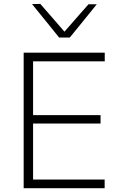

<svg xmlns="http://www.w3.org/2000/svg" viewBox="-20 -990 632 1010"><path d="M104.5 0Q104.5 -60.5 104.5 -116.2Q104.5 -172 104.5 -237.5V-475Q104.5 -541 104.5 -597Q104.5 -653 104.5 -713H531V-667.5Q479 -667.5 419.2 -667.5Q359.5 -667.5 278.5 -667.5H127.5L154 -707Q154 -646.5 154 -590.5Q154 -534.5 154 -469V-244Q154 -179 154 -123.2Q154 -67.5 154 -7L129 -45.5H283.5Q352.5 -45.5 413.5 -45.5Q474.5 -45.5 530.5 -45.5V0ZM144 -340V-384.5H287Q358 -384.5 409.5 -384.5Q461 -384.5 509 -384.5V-340Q458 -340 406.8 -340Q355.5 -340 286 -340ZM291 -792.5Q255.5 -836.5 220 -880.5Q184.5 -924.5 148.5 -968.5L192 -969.5Q226.5 -930 259.8 -891.8Q293 -853.5 327.5 -813.5H310.5Q345 -853 378.2 -891Q411.5 -929 445.5 -967.5H489Q454 -924 418.5 -880.2Q383 -836.5 347 -792.5Z"/></svg>

Font: Commissioner Thin ExtraLight
Style: Regular
Weight: 250
Version: Version 1.000